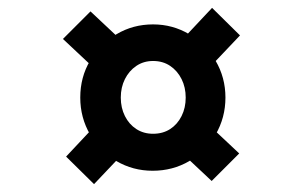

<svg xmlns="http://www.w3.org/2000/svg" viewBox="-20 -550 769 488"><path d="M368 -116Q318 -116 276 -140.5Q234 -165 209 -208Q184 -251 184 -302Q184 -354 209 -396Q234 -438 276 -463Q318 -488 369 -488Q419 -488 461 -463Q503 -438 528 -395.5Q553 -353 553 -302Q553 -251 528 -208Q503 -165 461 -140.5Q419 -116 368 -116ZM219 -82 148 -152 240 -250 311 -179ZM238 -359 140 -451 210 -521 308 -429ZM369 -210Q394 -210 412.5 -222Q431 -234 441.5 -255Q452 -276 452 -302Q452 -328 441.5 -349Q431 -370 412.5 -382.5Q394 -395 369 -395Q345 -395 326.5 -382.5Q308 -370 297.5 -349Q287 -328 287 -302Q287 -276 297.5 -255Q308 -234 326.5 -222Q345 -210 369 -210ZM518 -90 420 -182 490 -252 588 -160ZM497 -362 427 -432 519 -530 590 -460Z"/></svg>

Font: Lexend Mega
Style: Regular
Weight: 400
Designer: Bonnie Shaver-Troup, Thomas Jockin
Foundry: Lexend
Version: Version 1.007